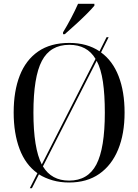

<svg xmlns="http://www.w3.org/2000/svg" viewBox="-20 -951 728 1011"><path d="M312 -781Q333 -815 354.5 -856Q376 -897 391 -931H477V-921Q463 -904 435.5 -876.5Q408 -849 376.5 -820.5Q345 -792 321 -771H312ZM177 -39Q114 -84 83 -166.5Q52 -249 52 -359Q52 -471 84 -553Q116 -635 181 -680Q246 -725 345 -725Q392 -725 431.5 -714Q471 -703 504 -681L541 -755H552L512 -675Q573 -631 604.5 -550Q636 -469 636 -358Q636 -246 602 -163.5Q568 -81 503 -35.5Q438 10 344 10Q297 10 257 -1.5Q217 -13 185 -33L148 40H137ZM483 -641Q439 -715 345 -715Q245 -715 200.5 -630.5Q156 -546 156 -358Q156 -171 200 -85ZM344 0Q443 0 487.5 -85Q532 -170 532 -358Q532 -452 522 -520Q512 -588 489 -631L206 -75Q251 0 344 0Z"/></svg>

Font: Noto Serif Display SemiCondensed
Style: Regular
Weight: 400
Width: 4
Designer: Monotype Design Team
Foundry: Monotype Imaging Inc.
Version: Version 2.009